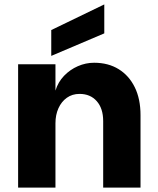

<svg xmlns="http://www.w3.org/2000/svg" viewBox="-20 -849 714 869"><path d="M62 0V-558H231V-439Q243 -478 270 -506Q297 -534 332.5 -549.5Q368 -565 406 -565Q470 -565 517 -536Q564 -507 590 -454Q616 -401 616 -328V0H447V-301Q447 -358 418 -391Q389 -424 340 -424Q307 -424 282.5 -406.5Q258 -389 244.5 -359Q231 -329 231 -291V0ZM452 -829V-698L212 -596V-713Z"/></svg>

Font: Parkinsans
Style: Bold
Weight: 700
Designer: Red Stone, Indian Type Foundry
Foundry: Indian Type Foundry
Version: Version 1.000